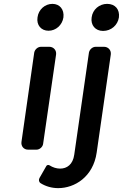

<svg xmlns="http://www.w3.org/2000/svg" viewBox="-20 -774 636 993"><path d="M251 -754C213 -754 179 -725 174 -684C168 -644 193 -615 231 -615C269 -615 302 -644 308 -684C313 -725 289 -754 251 -754ZM534 -754C494 -754 459 -725 454 -684C448 -644 473 -614 513 -614C555 -614 589 -644 595 -684C600 -725 576 -754 534 -754ZM203 -30 270 -492C273 -514 257 -532 235 -532H192C175 -532 160 -518 157 -502L91 -40C88 -18 103 0 125 0H169C185 0 201 -14 203 -30ZM518 -532H475C458 -532 443 -518 440 -502L364 26C357 77 326 98 291 98C272 98 253 92 236 81C231 78 223 79 220 84L184 147C179 157 181 168 191 174C217 190 248 199 281 199C366 199 462 141 480 15L553 -492C556 -514 540 -532 518 -532Z"/></svg>

Font: Trueno
Style: RoundIt
Weight: 400
Designer: Julieta Ulanovsky, Jasper
Foundry: Julieta Ulanovsky, Cannot Into Space Fonts
Version: Version 3.001